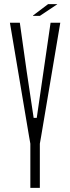

<svg xmlns="http://www.w3.org/2000/svg" viewBox="-20 -910 340 930"><path d="M127 0V-214L121 -248L28 -800H76L109 -566L143 -339H158L191 -566L225 -800H272L179 -248L173 -214V0ZM140 -833V-835L213 -890H257V-889L173 -833Z"/></svg>

Font: Big Shoulders Display Light
Style: Regular
Weight: 300
Designer: Patric King
Foundry: XO Type Co
Version: Version 1.000; ttfautohint (v1.8.2)